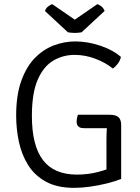

<svg xmlns="http://www.w3.org/2000/svg" viewBox="-20 -895 676 927"><path d="M564 -620Q559.5 -601.5 548 -586.5Q536.5 -571.5 525 -564Q490 -592.5 441 -611.2Q392 -630 340 -630Q284.5 -630 237.5 -602.5Q190.5 -575 162.2 -510.5Q134 -446 134 -335Q134 -192 187.5 -122Q241 -52 351.5 -52Q407 -52 456.5 -65.5Q506 -79 529 -91L565 -31Q534.5 -19 495.2 -9.2Q456 0.5 415.2 6.2Q374.5 12 338.5 12Q255.5 12 201 -18.2Q146.5 -48.5 115.2 -99Q84 -149.5 71 -211.5Q58 -273.5 58 -336.5Q58 -434.5 82.2 -503Q106.5 -571.5 147.2 -613.8Q188 -656 239 -675.5Q290 -695 343.5 -695Q401.5 -695 462.5 -675Q523.5 -655 564 -620ZM494 -216Q494 -250.5 495.8 -274Q497.5 -297.5 501 -314L565 -291V-31L494 -30ZM508 -341Q539.5 -341 552.2 -329.2Q565 -317.5 565 -291V-276H387.5Q382.5 -276 373.5 -277.2Q364.5 -278.5 357.2 -285.5Q350 -292.5 350 -308.5Q350 -317 352 -325.8Q354 -334.5 356 -341ZM450 -875Q460 -872 470.2 -863.5Q480.5 -855 485 -842L374 -739Q367.5 -738 358.8 -737Q350 -736 341 -736Q332 -736 323.5 -737Q315 -738 308 -739L197 -842Q201.5 -855 212 -863.5Q222.5 -872 232 -875L341 -800Z"/></svg>

Font: Signika Negative Light
Style: Regular
Weight: 300
Designer: Anna Giedry
Foundry: Anna Giedry
Version: Version 2.001